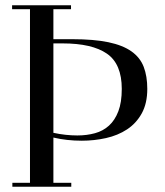

<svg xmlns="http://www.w3.org/2000/svg" viewBox="-20 -710 628 730"><path d="M26 -675V-690H250V-675H183V-561H254Q337 -561 392 -549.5Q447 -538 480 -514.5Q513 -491 526.5 -455.5Q540 -420 540 -372Q540 -317 519 -279Q498 -241 463 -218Q428 -195 383 -185Q338 -175 291 -175Q234 -175 183 -187V-15H251V0H27V-15H94V-675ZM183 -545V-205Q206 -200 229 -197.5Q252 -195 274 -195Q310 -195 341 -203.5Q372 -212 394.5 -232.5Q417 -253 430 -287Q443 -321 443 -372Q443 -467 386.5 -506Q330 -545 218 -545Z"/></svg>

Font: Elsie
Style: Regular
Weight: 400
Designer: Alejandro Inler
Foundry: Alejandro Inler
Version: 1.001